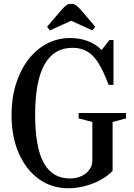

<svg xmlns="http://www.w3.org/2000/svg" viewBox="-20 -970 696 1000"><path d="M336 10.5Q248.5 10.5 181.8 -38Q115 -86.5 77.5 -172.5Q40 -258.5 40 -371Q40 -458 62.8 -531.2Q85.5 -604.5 126.5 -658.5Q167.5 -712.5 223.5 -742.2Q279.5 -772 346 -772Q395 -772 437.5 -756Q480 -740 507.5 -711H510.5L550 -761.5H571V-528H545.5Q519 -599.5 492.5 -641.8Q466 -684 433.5 -702.5Q401 -721 358 -721Q163 -721 163 -372.5Q163 -203 207.8 -121.8Q252.5 -40.5 344 -40.5Q381 -40.5 410 -55.8Q439 -71 453.5 -99.5Q458 -107.5 459.5 -117.8Q461 -128 461 -152.5V-334.5L389.5 -353.5V-381.5H636.5V-353.5L566.5 -334.5V-80.5Q543 -54.5 505.2 -33.8Q467.5 -13 423.2 -1.2Q379 10.5 336 10.5ZM240 -811.5 225.5 -831 302.5 -921Q315 -935 325.2 -942.5Q335.5 -950 350.5 -950Q364.5 -950 375 -943Q385.5 -936 399 -921L476 -831L461.5 -811.5L350.5 -862Z"/></svg>

Font: Libre Caslon Condensed Medium
Style: Regular
Weight: 500
Designer: Pablo Impallari, Rodrigo Fuenzalida, Katja Schimmel, Ertekin Erdin
Foundry: Pablo Impallari, Rodrigo Fuenzalida
Version: Version 2.000; ttfautohint (v1.8.4.7-5d5b);gftools[0.9.33]